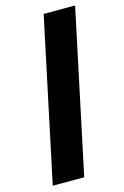

<svg xmlns="http://www.w3.org/2000/svg" viewBox="-117 -814 561 867"><g transform="rotate(-15 163.0 -380.0)"><path d="M18 0 179 -760H326L165 0Z"/></g></svg>

Font: BC Sans
Style: Bold Italic
Weight: 700
Italic angle: -12°
Designer: Monotype Design Team
Province of B.C.
Foundry: Monotype Imaging Inc.
Version: Version 2.000;GOOG;noto-source:20170915:90ef993387c0